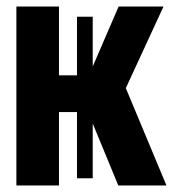

<svg xmlns="http://www.w3.org/2000/svg" viewBox="-20 -566 540 586"><path d="M30 0V-546H160V-336H215V-515H263V-363L342 -546H479L364 -297L488 0H341L263 -189V-22H215V-224H160V0Z"/></svg>

Font: Noto Sans Mono ExtraCondensed
Style: Bold
Weight: 700
Width: 2
Designer: Monotype Design Team
Foundry: Monotype Imaging Inc.
Version: Version 2.014